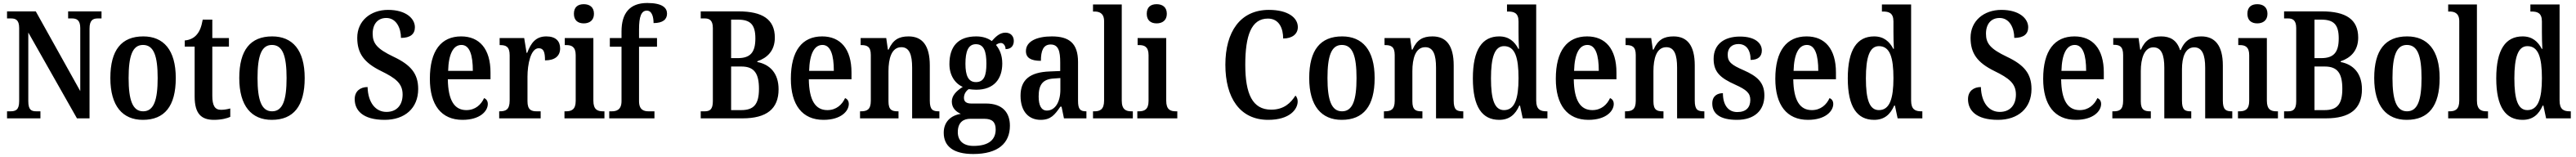

<svg xmlns="http://www.w3.org/2000/svg" viewBox="-20 -790 17204 1048"><path d="M27 0H250V-47H224C190 -47 169 -55 169 -115V-573L494 0H578V-599C578 -656 601 -667 634 -667H658V-714H435V-667H460C491 -667 516 -657 516 -603V-182L219 -714H27V-667H52C83 -667 108 -659 108 -603V-115C108 -55 84 -47 48 -47H27Z M934 10C1079 10 1154 -81 1154 -269C1154 -457 1072 -547 937 -547C792 -547 717 -457 717 -269C717 -81 800 10 934 10ZM936 -47C865 -47 839 -123 839 -269C839 -415 864 -490 935 -490C1008 -490 1033 -415 1033 -269C1033 -123 1008 -47 936 -47Z M1409 10C1460 10 1499 -1 1518 -10V-66C1499 -61 1479 -57 1456 -57C1415 -57 1398 -85 1398 -151V-479H1509V-536H1398V-659H1334C1325 -609 1313 -581 1295 -560C1278 -539 1251 -523 1214 -520V-479H1280V-146C1280 -30 1325 10 1409 10Z M1795 10C1940 10 2015 -81 2015 -269C2015 -457 1933 -547 1798 -547C1653 -547 1578 -457 1578 -269C1578 -81 1661 10 1795 10ZM1797 -47C1726 -47 1700 -123 1700 -269C1700 -415 1725 -490 1796 -490C1869 -490 1894 -415 1894 -269C1894 -123 1869 -47 1797 -47Z M2549 10C2684 10 2773 -68 2773 -196C2773 -299 2723 -357 2609 -411C2497 -464 2469 -501 2469 -565C2469 -631 2504 -670 2560 -670C2627 -670 2658 -602 2658 -537C2721 -537 2751 -563 2751 -608C2751 -666 2692 -724 2572 -724C2455 -724 2366 -651 2366 -538C2366 -434 2411 -372 2525 -316C2621 -269 2669 -234 2669 -159C2669 -89 2630 -43 2561 -43C2489 -43 2438 -104 2435 -209C2388 -209 2349 -183 2349 -128C2349 -55 2401 10 2549 10Z M3069 10C3187 10 3238 -49 3238 -96C3238 -117 3227 -130 3213 -135C3193 -91 3154 -55 3095 -55C3016 -55 2973 -118 2971 -261H3256V-306C3256 -464 3182 -547 3060 -547C2927 -547 2851 -452 2851 -264C2851 -90 2927 10 3069 10ZM3138 -317H2973C2976 -429 3007 -490 3062 -490C3117 -490 3138 -422 3138 -317Z M3314 0H3591V-47H3565C3530 -47 3503 -55 3503 -114V-278C3503 -359 3524 -468 3578 -468C3611 -468 3620 -442 3620 -387C3686 -387 3721 -416 3721 -467C3721 -515 3692 -547 3629 -547C3558 -547 3526 -503 3501 -437H3497L3481 -536H3317V-489H3320C3358 -489 3384 -480 3384 -421V-119C3384 -56 3356 -47 3317 -47H3314Z M3879 -634C3916 -634 3947 -653 3947 -698C3947 -744 3916 -762 3879 -762C3841 -762 3813 -744 3813 -698C3813 -653 3841 -634 3879 -634ZM3750 0H4017V-47H4007C3971 -47 3943 -58 3943 -118V-536H3752V-489H3763C3797 -489 3825 -478 3825 -422V-116C3825 -58 3796 -47 3760 -47H3750Z M4049 0H4351V-47H4312C4282 -47 4248 -55 4248 -115V-478H4368V-536H4248V-594C4248 -679 4263 -719 4300 -719C4336 -719 4345 -673 4345 -636C4409 -636 4435 -662 4435 -699C4435 -737 4405 -770 4303 -770C4186 -770 4131 -702 4131 -580V-536H4053V-478H4131V-115C4131 -55 4095 -47 4066 -47H4049Z M4660 0H4939C5101 0 5180 -64 5180 -194C5180 -301 5122 -360 5038 -376V-381C5103 -403 5155 -450 5155 -539C5155 -661 5072 -714 4913 -714H4660V-667H4686C4715 -667 4741 -658 4741 -603V-114C4741 -59 4720 -47 4687 -47H4660ZM4908 -402H4863V-659H4907C4989 -659 5025 -629 5025 -534C5025 -442 4993 -402 4908 -402ZM4930 -55H4863V-346H4932C5018 -346 5049 -299 5049 -197C5049 -92 5013 -55 4930 -55Z M5480 10C5598 10 5649 -49 5649 -96C5649 -117 5638 -130 5624 -135C5604 -91 5565 -55 5506 -55C5427 -55 5384 -118 5382 -261H5667V-306C5667 -464 5593 -547 5471 -547C5338 -547 5262 -452 5262 -264C5262 -90 5338 10 5480 10ZM5549 -317H5384C5387 -429 5418 -490 5473 -490C5528 -490 5549 -422 5549 -317Z M5724 0H5981V-47H5976C5938 -47 5914 -55 5914 -113V-315C5914 -398 5934 -475 6000 -475C6054 -475 6072 -424 6072 -338V0H6254V-47H6250C6211 -47 6190 -56 6190 -118V-353C6190 -488 6139 -547 6048 -547C5984 -547 5944 -525 5915 -459H5910L5899 -536H5728V-489H5732C5770 -489 5796 -480 5796 -423V-117C5796 -56 5768 -47 5729 -47H5724Z M6480 238C6646 238 6725 166 6725 49C6725 -37 6677 -99 6565 -99H6467C6436 -99 6418 -110 6418 -137C6418 -164 6434 -185 6450 -195C6461 -193 6487 -191 6500 -191C6619 -191 6674 -264 6674 -366C6674 -424 6655 -462 6632 -490C6641 -497 6652 -503 6665 -503C6681 -503 6696 -486 6696 -462C6736 -462 6751 -488 6751 -517C6751 -547 6732 -572 6695 -572C6654 -572 6626 -540 6604 -516C6578 -535 6544 -547 6500 -547C6378 -547 6321 -479 6321 -362C6321 -289 6357 -233 6410 -210C6368 -183 6337 -153 6337 -112C6337 -67 6368 -43 6397 -30C6332 -20 6283 22 6283 96C6283 187 6348 238 6480 238ZM6498 -242C6447 -242 6428 -286 6428 -364C6428 -446 6446 -495 6498 -495C6551 -495 6568 -448 6568 -365C6568 -285 6552 -242 6498 -242ZM6482 184C6412 184 6377 148 6377 92C6377 21 6421 3 6459 3H6555C6604 3 6630 23 6630 74C6630 139 6588 184 6482 184Z M6930 10C6998 10 7024 -23 7062 -78H7070L7086 0H7236V-47H7233C7193 -47 7180 -63 7180 -118V-376C7180 -501 7121 -547 7005 -547C6906 -547 6832 -515 6832 -449C6832 -404 6865 -384 6932 -384C6932 -449 6947 -493 6997 -493C7050 -493 7061 -447 7061 -373V-316L6990 -313C6860 -308 6796 -259 6796 -151C6796 -41 6855 10 6930 10ZM6972 -52C6934 -52 6917 -87 6917 -146C6917 -222 6942 -262 7019 -266L7062 -269V-191C7062 -109 7027 -52 6972 -52Z M7280 0H7546V-47H7536C7501 -47 7472 -58 7472 -118V-760H7280V-713H7290C7318 -713 7354 -705 7354 -649V-118C7354 -58 7325 -47 7290 -47H7280Z M7705 -634C7742 -634 7773 -653 7773 -698C7773 -744 7742 -762 7705 -762C7667 -762 7639 -744 7639 -698C7639 -653 7667 -634 7705 -634ZM7576 0H7843V-47H7833C7797 -47 7769 -58 7769 -118V-536H7578V-489H7589C7623 -489 7651 -478 7651 -422V-116C7651 -58 7622 -47 7586 -47H7576Z M8450 10C8596 10 8647 -62 8647 -113C8647 -128 8641 -144 8632 -152C8602 -105 8557 -58 8470 -58C8345 -58 8297 -163 8297 -358C8297 -552 8337 -666 8448 -666C8525 -666 8550 -598 8550 -533C8612 -533 8648 -564 8648 -609C8648 -672 8582 -724 8455 -724C8263 -724 8164 -577 8164 -358C8164 -137 8261 10 8450 10Z M8941 10C9086 10 9161 -81 9161 -269C9161 -457 9079 -547 8944 -547C8799 -547 8724 -457 8724 -269C8724 -81 8807 10 8941 10ZM8943 -47C8872 -47 8846 -123 8846 -269C8846 -415 8871 -490 8942 -490C9015 -490 9040 -415 9040 -269C9040 -123 9015 -47 8943 -47Z M9223 0H9480V-47H9475C9437 -47 9413 -55 9413 -113V-315C9413 -398 9433 -475 9499 -475C9553 -475 9571 -424 9571 -338V0H9753V-47H9749C9710 -47 9689 -56 9689 -118V-353C9689 -488 9638 -547 9547 -547C9483 -547 9443 -525 9414 -459H9409L9398 -536H9227V-489H9231C9269 -489 9295 -480 9295 -423V-117C9295 -56 9267 -47 9228 -47H9223Z M9993 10C10061 10 10101 -26 10127 -85H10132L10150 0H10315V-47H10308C10268 -47 10240 -59 10240 -119V-760H10045V-713H10052C10090 -713 10122 -705 10122 -647V-575C10122 -539 10123 -497 10125 -464H10121C10096 -512 10058 -547 9993 -547C9880 -547 9817 -460 9817 -267C9817 -75 9880 10 9993 10ZM10025 -55C9962 -55 9938 -125 9938 -267C9938 -406 9962 -482 10025 -482C10099 -482 10122 -406 10122 -268C10122 -132 10097 -55 10025 -55Z M10589 10C10707 10 10758 -49 10758 -96C10758 -117 10747 -130 10733 -135C10713 -91 10674 -55 10615 -55C10536 -55 10493 -118 10491 -261H10776V-306C10776 -464 10702 -547 10580 -547C10447 -547 10371 -452 10371 -264C10371 -90 10447 10 10589 10ZM10658 -317H10493C10496 -429 10527 -490 10582 -490C10637 -490 10658 -422 10658 -317Z M10833 0H11090V-47H11085C11047 -47 11023 -55 11023 -113V-315C11023 -398 11043 -475 11109 -475C11163 -475 11181 -424 11181 -338V0H11363V-47H11359C11320 -47 11299 -56 11299 -118V-353C11299 -488 11248 -547 11157 -547C11093 -547 11053 -525 11024 -459H11019L11008 -536H10837V-489H10841C10879 -489 10905 -480 10905 -423V-117C10905 -56 10877 -47 10838 -47H10833Z M11581 10C11697 10 11764 -52 11764 -153C11764 -241 11714 -282 11626 -321C11545 -356 11519 -376 11519 -425C11519 -469 11546 -496 11591 -496C11641 -496 11672 -459 11672 -390C11723 -390 11747 -414 11747 -453C11747 -502 11702 -546 11601 -546C11496 -546 11425 -495 11425 -397C11425 -308 11471 -269 11569 -225C11644 -191 11670 -169 11670 -123C11670 -74 11643 -42 11583 -42C11521 -42 11487 -91 11487 -168C11453 -168 11416 -152 11416 -99C11416 -31 11468 10 11581 10Z M12055 10C12173 10 12224 -49 12224 -96C12224 -117 12213 -130 12199 -135C12179 -91 12140 -55 12081 -55C12002 -55 11959 -118 11957 -261H12242V-306C12242 -464 12168 -547 12046 -547C11913 -547 11837 -452 11837 -264C11837 -90 11913 10 12055 10ZM12124 -317H11959C11962 -429 11993 -490 12048 -490C12103 -490 12124 -422 12124 -317Z M12497 10C12565 10 12605 -26 12631 -85H12636L12654 0H12819V-47H12812C12772 -47 12744 -59 12744 -119V-760H12549V-713H12556C12594 -713 12626 -705 12626 -647V-575C12626 -539 12627 -497 12629 -464H12625C12600 -512 12562 -547 12497 -547C12384 -547 12321 -460 12321 -267C12321 -75 12384 10 12497 10ZM12529 -55C12466 -55 12442 -125 12442 -267C12442 -406 12466 -482 12529 -482C12603 -482 12626 -406 12626 -268C12626 -132 12601 -55 12529 -55Z M13324 10C13459 10 13548 -68 13548 -196C13548 -299 13498 -357 13384 -411C13272 -464 13244 -501 13244 -565C13244 -631 13279 -670 13335 -670C13402 -670 13433 -602 13433 -537C13496 -537 13526 -563 13526 -608C13526 -666 13467 -724 13347 -724C13230 -724 13141 -651 13141 -538C13141 -434 13186 -372 13300 -316C13396 -269 13444 -234 13444 -159C13444 -89 13405 -43 13336 -43C13264 -43 13213 -104 13210 -209C13163 -209 13124 -183 13124 -128C13124 -55 13176 10 13324 10Z M13844 10C13962 10 14013 -49 14013 -96C14013 -117 14002 -130 13988 -135C13968 -91 13929 -55 13870 -55C13791 -55 13748 -118 13746 -261H14031V-306C14031 -464 13957 -547 13835 -547C13702 -547 13626 -452 13626 -264C13626 -90 13702 10 13844 10ZM13913 -317H13748C13751 -429 13782 -490 13837 -490C13892 -490 13913 -422 13913 -317Z M14088 0H14345V-47H14342C14304 -47 14278 -55 14278 -113V-315C14278 -399 14301 -474 14362 -474C14416 -474 14435 -424 14435 -338V0H14615V-47H14612C14573 -47 14553 -56 14553 -118V-328C14553 -406 14574 -474 14635 -474C14688 -474 14708 -424 14708 -338V0H14889V-47H14886C14848 -47 14826 -56 14826 -118V-353C14826 -488 14772 -547 14682 -547C14620 -547 14573 -525 14545 -456H14540C14519 -523 14473 -547 14414 -547C14349 -547 14308 -525 14279 -459H14274L14263 -536H14094V-491H14096C14135 -491 14160 -482 14160 -423V-117C14160 -56 14134 -47 14096 -47H14088Z M15056 -634C15093 -634 15124 -653 15124 -698C15124 -744 15093 -762 15056 -762C15018 -762 14990 -744 14990 -698C14990 -653 15018 -634 15056 -634ZM14927 0H15194V-47H15184C15148 -47 15120 -58 15120 -118V-536H14929V-489H14940C14974 -489 15002 -478 15002 -422V-116C15002 -58 14973 -47 14937 -47H14927Z M15235 0H15514C15676 0 15755 -64 15755 -194C15755 -301 15697 -360 15613 -376V-381C15678 -403 15730 -450 15730 -539C15730 -661 15647 -714 15488 -714H15235V-667H15261C15290 -667 15316 -658 15316 -603V-114C15316 -59 15295 -47 15262 -47H15235ZM15483 -402H15438V-659H15482C15564 -659 15600 -629 15600 -534C15600 -442 15568 -402 15483 -402ZM15505 -55H15438V-346H15507C15593 -346 15624 -299 15624 -197C15624 -92 15588 -55 15505 -55Z M16054 10C16199 10 16274 -81 16274 -269C16274 -457 16192 -547 16057 -547C15912 -547 15837 -457 15837 -269C15837 -81 15920 10 16054 10ZM16056 -47C15985 -47 15959 -123 15959 -269C15959 -415 15984 -490 16055 -490C16128 -490 16153 -415 16153 -269C16153 -123 16128 -47 16056 -47Z M16331 0H16597V-47H16587C16552 -47 16523 -58 16523 -118V-760H16331V-713H16341C16369 -713 16405 -705 16405 -649V-118C16405 -58 16376 -47 16341 -47H16331Z M16828 10C16896 10 16936 -26 16962 -85H16967L16985 0H17150V-47H17143C17103 -47 17075 -59 17075 -119V-760H16880V-713H16887C16925 -713 16957 -705 16957 -647V-575C16957 -539 16958 -497 16960 -464H16956C16931 -512 16893 -547 16828 -547C16715 -547 16652 -460 16652 -267C16652 -75 16715 10 16828 10ZM16860 -55C16797 -55 16773 -125 16773 -267C16773 -406 16797 -482 16860 -482C16934 -482 16957 -406 16957 -268C16957 -132 16932 -55 16860 -55Z"/></svg>

Font: Noto Serif Bengali Condensed SemiBold
Style: Regular
Weight: 600
Width: 3
Designer: Juan Bruce, Universal Thirst, Indian Type Foundry and the Monotype Design Team.
Foundry: Monotype Imaging Inc.
Version: Version 2.003